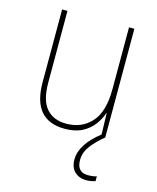

<svg xmlns="http://www.w3.org/2000/svg" viewBox="-112 -606 737 901"><g transform="rotate(15 256.5 -155.5)"><path d="M428 -528V0H408L405 -111H403Q393 -81 372.5 -53.5Q352 -26 318 -8Q284 10 233 10Q77 10 77 -174V-528H103V-179Q103 -94 137 -54.5Q171 -15 234 -15Q309 -15 355.5 -66.5Q402 -118 402 -227V-528ZM341 133Q341 192 395 192Q407 192 419 190.5Q431 189 437 186V210Q430 212 418.5 214.5Q407 217 393 217Q359 217 337 196.5Q315 176 315 137Q315 63 409 -10L428 0Q391 30 366 62.5Q341 95 341 133Z"/></g></svg>

Font: Noto Sans Thai SemCond Thin
Style: Regular
Weight: 100
Width: 4
Designer: Monotype Design Team
Foundry: Monotype Imaging Inc.
Version: Version 2.002; ttfautohint (v1.8.4.7-5d5b)